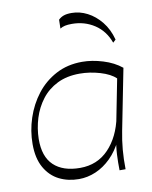

<svg xmlns="http://www.w3.org/2000/svg" viewBox="-89 -867 746 942"><g transform="rotate(-10 284.0 -396.5)"><path d="M499 -445Q472 -471 421 -486Q370 -501 320 -501Q256 -501 208.5 -477.5Q161 -454 130 -413.5Q99 -373 83.5 -323Q68 -273 67 -220Q66 -132 112 -88.5Q158 -45 243 -45Q329 -45 385.5 -104Q442 -163 462 -261L447 -146Q423 -96 388 -61.5Q353 -27 312 -9.5Q271 8 228 8Q174 8 130 -14Q86 -36 59.5 -82.5Q33 -129 33 -200Q33 -266 54 -329.5Q75 -393 114.5 -444Q154 -495 211.5 -525.5Q269 -556 342 -556Q391 -556 445 -539.5Q499 -523 537 -492ZM431 0Q430 -38 432 -78Q434 -118 444 -173L509 -504L537 -492L477 -188Q468 -143 464 -97Q460 -51 461 0ZM509 -622Q487 -683 437.5 -715.5Q388 -748 325 -748Q304 -748 290.5 -745Q277 -742 266 -735L267 -779Q278 -790 293 -795.5Q308 -801 333 -801Q373 -801 411 -781.5Q449 -762 479 -725Q509 -688 523 -635Z"/></g></svg>

Font: Savate ExtraLight
Style: Italic
Weight: 200
Italic angle: -11°
Designer: Max Esnée
Foundry: Plomb Type
Version: Version 2.000